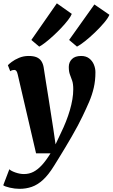

<svg xmlns="http://www.w3.org/2000/svg" viewBox="-49 -910 694 1182"><path d="M60 -452Q56.5 -467.5 51.5 -473.5Q46.5 -479.5 39 -479.5Q32.5 -479.5 26.5 -477.8Q20.5 -476 14 -471.5L-0.5 -508.5Q5 -515 23 -528.8Q41 -542.5 68.2 -554Q95.5 -565.5 127.5 -565.5Q157 -565.5 175.8 -557.8Q194.5 -550 205 -534.5Q215.5 -519 219.5 -497Q226.5 -450 234.2 -402.5Q242 -355 249.5 -307.5Q257 -260 264.2 -212.8Q271.5 -165.5 279 -118L293 -21.5L325.5 -90.5Q343 -126 357 -161.5Q371 -197 381 -231.2Q391 -265.5 396.5 -298Q402 -330.5 402 -360.5Q402 -394 395.2 -413.5Q388.5 -433 381.5 -451Q374.5 -469 374.5 -498Q374.5 -527 393.8 -546.2Q413 -565.5 450.5 -565.5Q480 -565.5 499.5 -550.8Q519 -536 528.8 -512.8Q538.5 -489.5 538.5 -465.5Q538.5 -413.5 528.2 -369.5Q518 -325.5 500 -283.5Q482 -241.5 459 -194Q447 -168.5 429.8 -136.2Q412.5 -104 392.5 -69.2Q372.5 -34.5 352.2 -0.8Q332 33 314 62Q296 91 283 112Q249 167 215.5 197.5Q182 228 146.8 240.2Q111.5 252.5 71 252.5Q42 252.5 11 245.2Q-20 238 -29 230.5L8.5 132Q19 142.5 46.2 152Q73.5 161.5 98.5 161.5Q130 161.5 156.5 148Q183 134.5 208.8 106.5Q234.5 78.5 262 34H173ZM192.5 -623 144 -664 301 -889.5 393 -824.5Q387 -809 369.8 -786.5Q352.5 -764 328.5 -738.5Q304.5 -713 278.8 -689.5Q253 -666 230.2 -648.2Q207.5 -630.5 192.5 -623ZM425 -623 376.5 -664 532 -882.5 624.5 -819Q616.5 -799 591.8 -769.8Q567 -740.5 535.5 -710.2Q504 -680 474 -656.2Q444 -632.5 425 -623Z"/></svg>

Font: Merriweather 24pt Black
Style: Italic
Weight: 900
Italic angle: -7.8°
Designer: Eben Sorkin
Foundry: Eben Sorkin
Version: Version 2.101